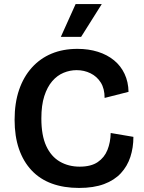

<svg xmlns="http://www.w3.org/2000/svg" viewBox="-20 -914 712 947"><path d="M370 13Q295 13 236 -8.5Q177 -30 136 -73.5Q95 -117 73.5 -179.5Q52 -242 52 -323Q52 -406 74 -470.5Q96 -535 137 -580.5Q178 -626 234.5 -649.5Q291 -673 362 -673Q417 -673 463 -658.5Q509 -644 542.5 -616.5Q576 -589 594.5 -549.5Q613 -510 614 -461L496 -431Q496 -477 477 -507Q458 -537 426.5 -552.5Q395 -568 358 -568Q325 -568 293.5 -555Q262 -542 237.5 -513.5Q213 -485 198.5 -440Q184 -395 184 -330Q184 -246 208 -194Q232 -142 275 -117Q318 -92 373 -92Q429 -92 462 -114.5Q495 -137 510 -174.5Q525 -212 526 -258L638 -239Q638 -186 623 -140Q608 -94 576 -59.5Q544 -25 493 -6Q442 13 370 13ZM380 -732H280L353 -894H482Z"/></svg>

Font: Bricolage Grotesque 20pt SemiBold
Style: Regular
Weight: 600
Version: Version 1.001;gftools[0.9.33.dev8+g029e19f]